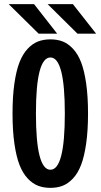

<svg xmlns="http://www.w3.org/2000/svg" viewBox="-20 -896 490 927"><path d="M444 -733.5H354L210 -876H332ZM256 -733.5H166.5L22 -876H144.5ZM282.8 0.8Q256.5 11 223.5 11Q190.5 11 163.8 0.8Q137 -9.5 113.5 -34.5Q90 -59.5 74.2 -99.8Q58.5 -140 49.5 -202.8Q40.5 -265.5 40.5 -348Q40.5 -430.5 49.5 -493Q58.5 -555.5 74.2 -595.5Q90 -635.5 113.5 -660.5Q137 -685.5 163.8 -695.8Q190.5 -706 223.5 -706Q256.5 -706 282.8 -695.8Q309 -685.5 332.5 -660.5Q356 -635.5 371.5 -595.5Q387 -555.5 396 -493Q405 -430.5 405 -348Q405 -265.5 396 -202.8Q387 -140 371.5 -99.8Q356 -59.5 332.5 -34.5Q309 -9.5 282.8 0.8ZM223.5 -76.5Q293 -76.5 293 -348Q293 -618.5 223.5 -618.5Q153.5 -618.5 153.5 -348Q153.5 -76.5 223.5 -76.5Z"/></svg>

Font: League Mono Condensed Medium
Style: Regular
Weight: 500
Width: 1
Designer: Tyler Finck
Foundry: The League of Moveable Type / Tyler Finck
Version: Version 2.210